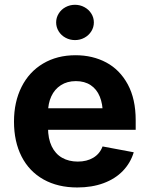

<svg xmlns="http://www.w3.org/2000/svg" viewBox="-20 -788 636 818"><path d="M39.6 -270Q39.6 -353.5 71.8 -417.7Q104 -481.9 163.6 -517.3Q223.1 -552.7 301.8 -552.7Q375 -552.7 432.9 -521.7Q490.7 -490.7 524.4 -428.5Q558.1 -366.2 558.1 -275.9V-234.9H99.6V-326.7H486.3L418 -302.2Q418 -345.2 405 -376.7Q392.1 -408.2 366.2 -425.3Q340.3 -442.4 303.2 -442.4Q266.1 -442.4 239.3 -425Q212.4 -407.7 198.5 -377.4Q184.6 -347.2 184.6 -308.6V-243.7Q184.6 -197.3 200.2 -164.8Q215.8 -132.3 244.4 -116Q272.9 -99.6 311.5 -99.6Q350.1 -99.6 377.7 -116.2Q405.3 -132.8 417 -164.1L549.8 -139.2Q536.1 -93.8 503.4 -59.8Q470.7 -25.9 421.1 -7.6Q371.6 10.7 309.1 10.7Q226.6 10.7 165.5 -23.4Q104.5 -57.6 72 -121.1Q39.6 -184.6 39.6 -270ZM219.2 -692.4Q219.2 -712.7 230 -730.1Q240.7 -747.6 259.3 -757.6Q277.8 -767.6 299.5 -767.6Q321.2 -767.6 339.7 -757.5Q358.2 -747.5 369 -730.2Q379.9 -712.9 379.9 -692.4Q379.9 -671.9 369 -654.6Q358.2 -637.3 339.7 -627.2Q321.2 -617.2 299.5 -617.2Q277.8 -617.2 259.3 -627.2Q240.7 -637.2 230 -654.6Q219.2 -672.1 219.2 -692.4Z"/></svg>

Font: Inter RS Variable
Style: Regular
Weight: 400
Designer: Rasmus Andersson (customised by Maria Ramos and Noel Pretorius)
Foundry: rsms
Version: Version 3.001;Glyphs 3.2.3 (3260)